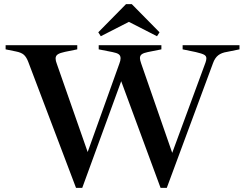

<svg xmlns="http://www.w3.org/2000/svg" viewBox="-20 -890 1176 922"><path d="M116 -592Q107 -616 94.5 -627Q82 -638 56 -643L7 -653V-673H351V-653L292 -641Q268 -636 257.5 -629Q247 -622 247 -609Q247 -598 253 -583L401 -160L553 -584Q559 -599 559 -610Q559 -623 550 -629.5Q541 -636 520 -640L454 -653V-673H755V-653L690 -640Q670 -636 661 -629.5Q652 -623 652 -611Q652 -602 658 -585L807 -156L967 -590Q971 -601 971 -610Q971 -621 960.5 -627Q950 -633 920 -640L857 -653V-673H1130V-653L1071 -641Q1044 -637 1028 -624.5Q1012 -612 1003 -587L781 12H751L562 -500L375 12H345ZM613 -870 746 -735 734 -716 599 -785 464 -716 452 -735 585 -870Z"/></svg>

Font: Ibarra Real Nova SemiBold
Style: Regular
Weight: 600
Designer: Jose Maria Ribagorda & Octavio Pardo
Foundry: Jose Maria Ribagorda
Version: Version 1.014